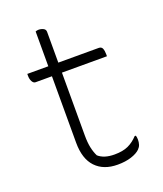

<svg xmlns="http://www.w3.org/2000/svg" viewBox="-134 -792 768 902"><g transform="rotate(-20 250.0 -341.5)"><path d="M425 -79Q428 -70 428 -58Q428 -45 424.5 -34Q421 -23 412 -14Q397 1 367.5 10.5Q338 20 299 20Q229 20 189.5 -21.5Q150 -63 150 -144V-476H68Q58 -476 51.5 -488Q45 -500 45 -516V-526H150V-700Q158 -703 165 -703Q178 -703 189 -697.5Q200 -692 200 -680V-526H402Q416 -526 420.5 -514.5Q425 -503 425 -486V-476H200V-162Q200 -126 205.5 -100.5Q211 -75 221 -55Q249 -30 301 -30Q343 -30 370 -42.5Q397 -55 419 -79Z"/></g></svg>

Font: Recursive Sn Csl St Lt
Style: Regular
Weight: 300
Version: Version 1.079;hotconv 1.0.112;makeotfexe 2.5.65598; ttfautoh